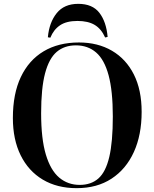

<svg xmlns="http://www.w3.org/2000/svg" viewBox="-20 -965 803 999"><path d="M379 14Q277 14 202.5 -30.5Q128 -75 87.5 -157Q47 -239 47 -351Q47 -477 88.5 -564.5Q130 -652 207 -698Q284 -744 391 -744Q489 -744 562.5 -701Q636 -658 676.5 -577.5Q717 -497 717 -383Q717 -263 676.5 -174Q636 -85 560.5 -35.5Q485 14 379 14ZM395 -3Q454 -3 492 -36.5Q530 -70 548.5 -148Q567 -226 567 -359Q567 -492 545 -573.5Q523 -655 480 -692Q437 -729 375 -729Q315 -729 275 -695Q235 -661 214.5 -583.5Q194 -506 194 -376Q194 -243 218.5 -161Q243 -79 288 -41Q333 -3 395 -3ZM387 -945Q461 -945 497 -898.5Q533 -852 540 -773L527 -770Q507 -815 472.5 -835.5Q438 -856 383 -856Q326 -856 292.5 -833.5Q259 -811 242 -769L229 -771Q236 -848 275 -896.5Q314 -945 387 -945Z"/></svg>

Font: Literata 72pt SemiBold
Style: Regular
Weight: 600
Designer: Latin by Veronika Burian and Jose Scaglione. Greek by Irene Vlachou. Cyrillic by Vera Evstafieva.
Foundry: TypeTogether
Version: Version 3.002